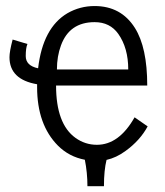

<svg xmlns="http://www.w3.org/2000/svg" viewBox="-20 -541 561 652"><path d="M106 -254.9Q12.2 -271 12.2 -346.7Q12.2 -366.2 22.9 -406.7L73.2 -391.6Q67.4 -378.4 67.4 -350.6Q67.4 -317.9 109.4 -309.1Q125.5 -446.8 209 -496.1Q251.5 -520.5 301.3 -520.5Q391.1 -520.5 438 -446.3Q480 -379.9 480 -250.5H170.4Q170.4 -120.1 236.3 -72.8Q269 -49.3 309.1 -49.3Q384.3 -49.3 437 -142.6L481.4 -111.8Q455.6 -64 406.2 -28.3Q375 -5.4 341.8 2Q333 37.1 333 91.3H276.9Q276.9 45.4 268.1 1.5Q214.4 -8.8 176.8 -46.4Q106 -117.7 106 -245.1ZM173.3 -305.2H415.5Q415.5 -377.9 381.8 -425.8Q353.5 -465.8 301.3 -465.8Q215.8 -465.8 187 -386.7Q173.3 -349.6 173.3 -305.2Z"/></svg>

Font: News Cycle
Style: Regular
Weight: 500
Version: Version 0.5.2